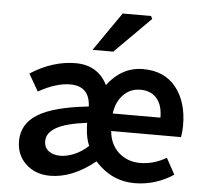

<svg xmlns="http://www.w3.org/2000/svg" viewBox="-56 -878 1020 950"><g transform="rotate(5 454.0 -402.5)"><path d="M59 -145Q59 -231 137.5 -279Q216 -327 388 -345Q384 -446 287 -446Q218 -446 130 -397L81 -482Q192 -553 305 -553Q361 -553 401 -528.5Q441 -504 463 -458Q535 -553 640 -553Q746 -553 803.5 -481.5Q861 -410 861 -293Q861 -264 856 -234H509Q515 -167 558.5 -128Q602 -89 665 -89Q733 -89 795 -126L839 -46Q798 -18 748.5 -2.5Q699 13 647 13Q531 13 450 -78Q337 13 227 13Q153 13 106 -31.5Q59 -76 59 -145ZM407 -151Q391 -186 388 -239L387 -264Q283 -251 235.5 -224Q188 -197 188 -156Q188 -124 210.5 -107Q233 -90 269 -90Q302 -90 339 -106Q376 -122 407 -151ZM636 -450Q586 -450 551.5 -415Q517 -380 509 -321H746Q746 -383 717 -416.5Q688 -450 636 -450ZM515 -818H656L663 -804L485 -626H382Z"/></g></svg>

Font: Nebula Sans Semibold
Style: Regular
Weight: 600
Designer: Paul D. Hunt for Adobe (as Source Sans)
Foundry: Nebula Entertainment & Broadcasting LLC
Version: Version 1.010